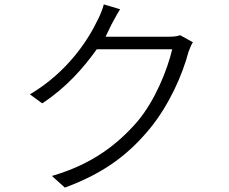

<svg xmlns="http://www.w3.org/2000/svg" viewBox="-20 -817 1040 873"><path d="M662 -233C750 -341 810 -478 837 -581C842 -595 849 -612 857 -625L799 -657C784 -651 767 -650 740 -650H460C470 -670 478 -688 486 -704C496 -722 511 -751 526 -775L452 -797C446 -773 433 -743 424 -726C381 -636 288 -490 116 -388L172 -347C283 -420 360 -509 420 -593H763C741 -499 685 -360 606 -266C514 -159 396 -69 216 -17L275 36C463 -33 571 -123 662 -233Z"/></svg>

Font: Glow Sans SC Normal
Style: Regular
Weight: 400
Designer: Ryoko NISHIZUKA (kana, bopomofo & ideographs); Paul D. Hunt (Latin, Greek & Cyrillic); Sandoll Communications, Soo-young
Version: Version 0.93